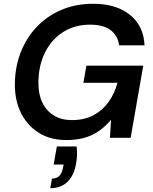

<svg xmlns="http://www.w3.org/2000/svg" viewBox="-20 -732 814 1020"><path d="M333 12Q247 12 186 -26.5Q125 -65 92 -131Q59 -197 59 -281Q59 -375 90 -454Q121 -533 177 -591Q233 -649 308.5 -680.5Q384 -712 475 -712Q597 -712 670 -653.5Q743 -595 748 -491H613Q606 -543 567.5 -572Q529 -601 459 -601Q377 -601 315 -561.5Q253 -522 218.5 -452Q184 -382 184 -290Q184 -230 205.5 -186Q227 -142 267 -118Q307 -94 362 -94Q428 -94 476 -119.5Q524 -145 556 -189Q588 -233 604 -292H423L439 -383H741L674 0H564L570 -96Q542 -62 507.5 -37.5Q473 -13 430.5 -0.5Q388 12 333 12ZM247 268 256 217Q281 217 295.5 202Q310 187 315 157L318 142H265L282 46H387Q390 70 389 94Q388 118 384 138Q373 201 338 234.5Q303 268 247 268Z"/></svg>

Font: DM Sans 24pt SemiBold
Style: Italic
Weight: 600
Italic angle: -10°
Designer: Colophon Foundry, Jonny Pinhorn
Foundry: Colophon Foundry
Version: Version 4.004;gftools[0.9.30]